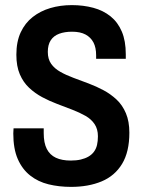

<svg xmlns="http://www.w3.org/2000/svg" viewBox="-20 -719 555 751"><path d="M258 12Q211 12 170 2Q129 -8 98 -32.5Q67 -57 49.5 -97Q32 -137 32 -197Q32 -202 32.5 -207.5Q33 -213 33 -217H151Q151 -213 151 -207.5Q151 -202 151 -198Q151 -160 163 -136.5Q175 -113 198.5 -102Q222 -91 257 -91Q279 -91 296 -95Q313 -99 326 -106.5Q339 -114 347.5 -125.5Q356 -137 359.5 -152Q363 -167 363 -186Q363 -214 350 -233.5Q337 -253 314 -266Q291 -279 262.5 -290Q234 -301 203.5 -312.5Q173 -324 145 -339Q117 -354 94 -375.5Q71 -397 57.5 -428.5Q44 -460 44 -505Q44 -556 61 -592.5Q78 -629 108 -652.5Q138 -676 177 -687.5Q216 -699 261 -699Q306 -699 345 -688.5Q384 -678 412.5 -655Q441 -632 456.5 -595.5Q472 -559 472 -507V-489H356V-503Q356 -533 345.5 -553Q335 -573 314.5 -584Q294 -595 262 -595Q233 -595 211.5 -587Q190 -579 178.5 -561.5Q167 -544 167 -516Q167 -488 180 -469.5Q193 -451 216 -438Q239 -425 267.5 -414.5Q296 -404 326.5 -392.5Q357 -381 385 -366Q413 -351 436 -329.5Q459 -308 472.5 -276Q486 -244 486 -200Q486 -125 457.5 -78Q429 -31 377.5 -9.5Q326 12 258 12Z"/></svg>

Font: Archivo SemiBold Condensed
Style: Regular
Weight: 600
Width: 3
Version: Version 2.001